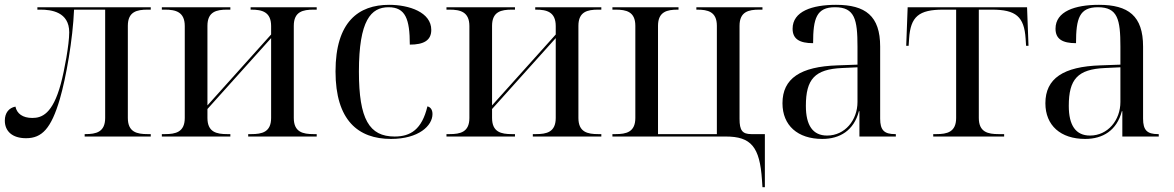

<svg xmlns="http://www.w3.org/2000/svg" viewBox="-20 -566 4867 796"><path d="M88 7C154 7 192 -33 228 -155C254 -244 282 -403 287 -526H416V-77C416 -18 378 -10 334 -10H331V0H605V-10H592C548 -10 510 -18 510 -77V-459C510 -518 548 -526 592 -526H605V-536H135V-526H148C192 -526 267 -517 267 -432C267 -382 247 -273 232 -218C198 -93 153 -77 114 -77C74 -77 50 -95 44 -124C17 -119 0 -98 0 -66C0 -22 31 7 88 7Z M651 0H935V-10H922C878 -10 840 -18 840 -77V-114L1104 -408V-77C1104 -18 1066 -10 1022 -10H1009V0H1293V-10H1280C1236 -10 1198 -18 1198 -77V-459C1198 -518 1236 -526 1280 -526H1293V-536H1019V-526H1022C1066 -526 1104 -517 1104 -458V-423L840 -129V-459C840 -518 878 -526 922 -526H935V-536H651V-526H664C708 -526 746 -517 746 -458V-77C746 -18 708 -10 664 -10H651Z M1601 10C1716 10 1773 -45 1773 -93C1773 -111 1765 -122 1752 -125C1729 -29 1682 0 1616 0C1511 0 1468 -72 1468 -269C1468 -482 1518 -536 1591 -536C1661 -536 1679 -487 1679 -381C1736 -381 1768 -398 1768 -442C1768 -515 1677 -546 1593 -546C1467 -546 1371 -476 1371 -270C1371 -67 1465 10 1601 10Z M1831 0H2115V-10H2102C2058 -10 2020 -18 2020 -77V-114L2284 -408V-77C2284 -18 2246 -10 2202 -10H2189V0H2473V-10H2460C2416 -10 2378 -18 2378 -77V-459C2378 -518 2416 -526 2460 -526H2473V-536H2199V-526H2202C2246 -526 2284 -517 2284 -458V-423L2020 -129V-459C2020 -518 2058 -526 2102 -526H2115V-536H1831V-526H1844C1888 -526 1926 -517 1926 -458V-77C1926 -18 1888 -10 1844 -10H1831Z M3139 180 3141 210H3151V-10H3095C3058 -10 3046 -25 3046 -73V-459C3046 -518 3084 -526 3128 -526H3141V-536H2867V-526H2870C2914 -526 2952 -518 2952 -459V-10H2708V-459C2708 -518 2746 -526 2790 -526H2793V-536H2519V-526H2532C2576 -526 2614 -518 2614 -459V-77C2614 -18 2576 -10 2532 -10H2519V0H2989C3094 0 3130 43 3139 180Z M3389 10C3462 10 3520 -25 3541 -105H3543V0H3694V-10H3691C3646 -10 3629 -26 3629 -74V-373C3629 -500 3568 -546 3446 -546C3347 -546 3266 -519 3266 -447C3266 -404 3295 -387 3351 -387C3351 -490 3365 -536 3442 -536C3524 -536 3535 -485 3535 -373V-298L3452 -295C3299 -290 3224 -241 3224 -138C3224 -46 3287 10 3389 10ZM3409 -4C3350 -4 3321 -46 3321 -127C3321 -238 3358 -279 3471 -284L3535 -287V-143C3535 -68 3483 -4 3409 -4Z M3849 0H4143V-10H4120C4076 -10 4038 -18 4038 -77V-526H4092C4192 -526 4226 -497 4232 -406L4234 -376H4244L4238 -536H3743L3737 -376H3747L3749 -406C3755 -497 3789 -526 3890 -526H3944V-77C3944 -18 3906 -10 3862 -10H3849Z M4479 10C4552 10 4610 -25 4631 -105H4633V0H4784V-10H4781C4736 -10 4719 -26 4719 -74V-373C4719 -500 4658 -546 4536 -546C4437 -546 4356 -519 4356 -447C4356 -404 4385 -387 4441 -387C4441 -490 4455 -536 4532 -536C4614 -536 4625 -485 4625 -373V-298L4542 -295C4389 -290 4314 -241 4314 -138C4314 -46 4377 10 4479 10ZM4499 -4C4440 -4 4411 -46 4411 -127C4411 -238 4448 -279 4561 -284L4625 -287V-143C4625 -68 4573 -4 4499 -4Z"/></svg>

Font: Noto Serif Display
Style: Regular
Weight: 400
Designer: Monotype Design Team
Foundry: Monotype Imaging Inc.
Version: Version 2.009